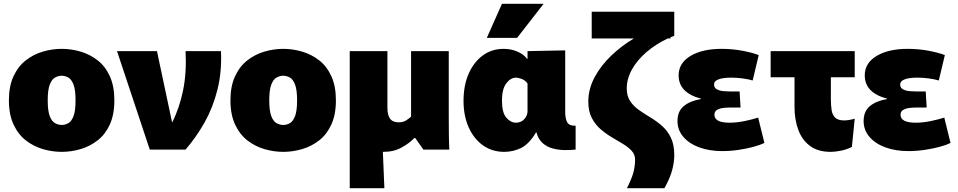

<svg xmlns="http://www.w3.org/2000/svg" viewBox="-20 -790 5060 1014"><path d="M306 12Q256 12 206.5 -2.5Q157 -17 116.5 -48.5Q76 -80 51.5 -132.5Q27 -185 27 -260Q27 -335 51.5 -387.5Q76 -440 116.5 -471.5Q157 -503 206.5 -517.5Q256 -532 306 -532Q356 -532 405.5 -517.5Q455 -503 495.5 -471.5Q536 -440 560 -387.5Q584 -335 584 -260Q584 -185 560 -132.5Q536 -80 495.5 -48.5Q455 -17 405.5 -2.5Q356 12 306 12ZM306 -130Q323 -130 340 -139Q357 -148 368 -176Q379 -204 379 -260Q379 -316 368 -344Q357 -372 340 -381Q323 -390 306 -390Q289 -390 271.5 -381Q254 -372 243 -344Q232 -316 232 -260Q232 -204 243 -176Q254 -148 271.5 -139Q289 -130 306 -130Z M598 -520H809L889 -143Q927 -217 946.5 -311Q966 -405 960 -520H1147Q1152 -411 1128.5 -317Q1105 -223 1061 -144.5Q1017 -66 960 0H771Z M1476 12Q1426 12 1376.5 -2.5Q1327 -17 1286.5 -48.5Q1246 -80 1221.5 -132.5Q1197 -185 1197 -260Q1197 -335 1221.5 -387.5Q1246 -440 1286.5 -471.5Q1327 -503 1376.5 -517.5Q1426 -532 1476 -532Q1526 -532 1575.5 -517.5Q1625 -503 1665.5 -471.5Q1706 -440 1730 -387.5Q1754 -335 1754 -260Q1754 -185 1730 -132.5Q1706 -80 1665.5 -48.5Q1625 -17 1575.5 -2.5Q1526 12 1476 12ZM1476 -130Q1493 -130 1510 -139Q1527 -148 1538 -176Q1549 -204 1549 -260Q1549 -316 1538 -344Q1527 -372 1510 -381Q1493 -390 1476 -390Q1459 -390 1441.5 -381Q1424 -372 1413 -344Q1402 -316 1402 -260Q1402 -204 1413 -176Q1424 -148 1441.5 -139Q1459 -130 1476 -130Z M1827 204V-520H2026V-220Q2026 -184 2039.5 -164Q2053 -144 2086 -144Q2108 -144 2123 -153Q2138 -162 2151 -174V-520H2350V-183Q2350 -131 2350.5 -85Q2351 -39 2353 0H2216L2173 -61H2168Q2144 -35 2102 -11.5Q2060 12 2006 12Q2004 12 2002 12L2010 204Z M2643 12Q2579 12 2530.5 -22.5Q2482 -57 2455 -118Q2428 -179 2428 -257Q2428 -339 2455 -400.5Q2482 -462 2529.5 -497Q2577 -532 2640 -532Q2678 -532 2711.5 -518Q2745 -504 2764 -479H2766V-520L2965 -524V-199Q2965 -164 2975.5 -144.5Q2986 -125 3020 -126V0Q2993 3 2961 2.5Q2929 2 2899 -6Q2869 -14 2846 -34Q2823 -54 2813 -91H2811Q2774 -29 2732 -8.5Q2690 12 2643 12ZM2705 -142Q2732 -142 2749 -161Q2766 -180 2766 -202V-349Q2754 -366 2735.5 -373Q2717 -380 2705 -380Q2677 -380 2654 -350Q2631 -320 2631 -259Q2631 -195 2654 -168.5Q2677 -142 2705 -142ZM2551 -590 2631 -770H2851L2711 -590Z M3105 -728H3541V-601Q3531 -597 3521 -593V-587H3507Q3445 -558 3395.5 -516Q3346 -474 3318 -424Q3290 -374 3290 -323Q3290 -283 3308 -256Q3326 -229 3354.5 -209Q3383 -189 3415.5 -169.5Q3448 -150 3476.5 -125Q3505 -100 3523 -63Q3541 -26 3541 29Q3541 66 3530 108Q3519 150 3489 204H3291Q3317 152 3325.5 119.5Q3334 87 3334 53Q3334 26 3316 6.5Q3298 -13 3270 -30Q3242 -47 3210.5 -65.5Q3179 -84 3151 -108.5Q3123 -133 3105 -168Q3087 -203 3087 -253Q3087 -321 3121 -383.5Q3155 -446 3210 -498Q3265 -550 3328 -587H3105Z M3794 8Q3727 8 3673.5 -11.5Q3620 -31 3589 -67Q3558 -103 3558 -151Q3558 -202 3591 -229.5Q3624 -257 3682 -267V-269Q3564 -300 3564 -392Q3564 -457 3626.5 -494.5Q3689 -532 3791 -532Q3848 -532 3901 -522Q3954 -512 3987 -499L3955 -365Q3932 -372 3901 -376Q3870 -380 3842 -380Q3799 -380 3775 -371Q3751 -362 3751 -344Q3751 -326 3766.5 -318Q3782 -310 3802.5 -308.5Q3823 -307 3837 -307H3886L3891 -222H3831Q3815 -222 3797 -219.5Q3779 -217 3766 -209Q3753 -201 3753 -184Q3753 -142 3833 -142Q3872 -142 3914.5 -151Q3957 -160 3984 -169L4017 -35Q3997 -25 3961 -15Q3925 -5 3881 1.5Q3837 8 3794 8Z M4367 12Q4301 12 4259 -18.5Q4217 -49 4196.5 -103Q4176 -157 4176 -227V-382H4050V-520H4494V-382H4368V-267Q4368 -234 4372 -208.5Q4376 -183 4391 -168.5Q4406 -154 4438 -154Q4461 -154 4494 -163L4479 -14Q4451 0 4420.5 6Q4390 12 4367 12Z M4777 8Q4710 8 4656.5 -11.5Q4603 -31 4572 -67Q4541 -103 4541 -151Q4541 -202 4574 -229.5Q4607 -257 4665 -267V-269Q4547 -300 4547 -392Q4547 -457 4609.5 -494.5Q4672 -532 4774 -532Q4831 -532 4884 -522Q4937 -512 4970 -499L4938 -365Q4915 -372 4884 -376Q4853 -380 4825 -380Q4782 -380 4758 -371Q4734 -362 4734 -344Q4734 -326 4749.5 -318Q4765 -310 4785.5 -308.5Q4806 -307 4820 -307H4869L4874 -222H4814Q4798 -222 4780 -219.5Q4762 -217 4749 -209Q4736 -201 4736 -184Q4736 -142 4816 -142Q4855 -142 4897.5 -151Q4940 -160 4967 -169L5000 -35Q4980 -25 4944 -15Q4908 -5 4864 1.5Q4820 8 4777 8Z"/></svg>

Font: Murecho Black
Style: Regular
Weight: 900
Designer: Neil Summerour
Foundry: Positype
Version: Version 1.010; ttfautohint (v1.8.3)